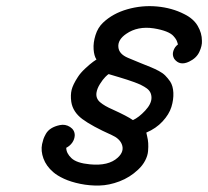

<svg xmlns="http://www.w3.org/2000/svg" viewBox="-20 -595 669 617"><path d="M115.2 -131.8Q117.7 -142.1 119.6 -148.2Q121.6 -154.3 127.4 -164.8Q133.3 -175.3 144.5 -182.4Q155.8 -189.5 171.9 -192.9Q189.9 -196.8 205.1 -187Q220.2 -177.2 220.2 -160.2Q219.7 -147.5 212.2 -136.7Q204.6 -126 192.9 -120.1Q192.9 -102.5 209.7 -86.7Q226.6 -70.8 269 -66.9Q328.6 -61 358.4 -88.4Q380.9 -108.9 371.1 -132.3Q363.3 -150.4 338.9 -161.1Q275.4 -189.5 244.6 -212.4Q213.9 -235.4 209 -268.1Q206.1 -289.6 210.2 -306.4Q214.4 -323.2 230 -347.2Q238.3 -360.4 253.4 -374.5Q268.6 -388.7 279.3 -396.5L290 -403.8Q282.2 -415.5 280.8 -436.8Q279.3 -458 286.9 -482.2Q294.4 -506.3 311 -522Q342.3 -551.8 389.2 -565.2Q436 -578.6 484.4 -574.2Q532.7 -569.8 571.8 -549.8Q601.6 -535.2 615.2 -512Q628.9 -488.8 628.9 -463.9Q629.9 -448.2 620.6 -428.2Q611.3 -408.2 587.9 -397Q557.6 -382.3 540 -405.8Q532.7 -418 537.1 -431.4Q541.5 -444.8 551.8 -452.1Q551.8 -452.6 551.3 -454.1Q549.3 -461.4 546.9 -466.3Q544.4 -471.2 537.4 -479.2Q530.3 -487.3 514.2 -493.7Q498 -500 474.1 -503.9Q422.4 -511.7 385.7 -486.3Q357.9 -467.3 360.4 -443.4Q362.3 -421.4 391.1 -409.2Q409.2 -401.4 432.4 -392.1Q455.6 -382.8 466.3 -378.4Q477.1 -374 490 -367.2Q502.9 -360.4 511 -352.3Q519 -344.2 526.9 -333Q536.1 -318.8 537.1 -296.9Q538.1 -274.9 530.8 -251.2Q523.4 -227.5 502.4 -204.8Q481.4 -182.1 450.2 -168.9Q450.2 -167.5 452.9 -156.7Q455.6 -146 456.3 -135Q457 -124 455.8 -109.4Q454.6 -94.7 446.5 -79.1Q438.5 -63.5 423.8 -49.8Q397.5 -24.9 364 -12.2Q330.6 0.5 299.3 1.2Q268.1 2 238 -4.2Q208 -10.3 185.8 -20.5Q163.6 -30.8 150.9 -42Q128.4 -61.5 119.6 -85.7Q110.8 -109.9 115.2 -131.8ZM290 -296.9Q287.6 -278.3 301.8 -266.4Q315.9 -254.4 341.8 -243.2Q389.2 -221.7 407.2 -209Q426.3 -217.8 446.5 -239.5Q466.8 -261.2 466.8 -280.8Q466.8 -299.8 451.9 -310.8Q437 -321.8 411.1 -331.1Q389.6 -338.9 363.3 -346.7Q336.9 -354.5 329.1 -356.9Q326.2 -355.5 318.4 -347.7Q310.5 -339.8 301.3 -325.2Q292 -310.5 290 -296.9Z"/></svg>

Font: Florida Vibes
Style: Regular
Weight: 400
Italic angle: -30°
Designer: Turbologo.com
Foundry: Turbologo.com
Version: Version 1.000;hotconv 1.0.109;makeotfexe 2.5.65596